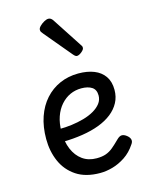

<svg xmlns="http://www.w3.org/2000/svg" viewBox="-127 -917 779 1014"><g transform="rotate(-15 263.0 -410.0)"><path d="M293 19Q214 19 163 -15Q112 -49 87.5 -105Q63 -161 63 -228Q63 -295 81.5 -348.5Q100 -402 134 -440Q168 -478 214.5 -498.5Q261 -519 316 -519Q365 -519 401.5 -504.5Q438 -490 458.5 -460.5Q479 -431 479 -386Q479 -348 462.5 -317Q446 -286 416 -262.5Q386 -239 345 -223.5Q304 -208 253 -200Q202 -192 145 -191V-261Q178 -261 212.5 -265.5Q247 -270 279 -279Q311 -288 336 -302.5Q361 -317 375.5 -336Q390 -355 390 -379Q390 -411 368.5 -425Q347 -439 311 -439Q278 -439 249.5 -426Q221 -413 198.5 -387.5Q176 -362 163.5 -326Q151 -290 151 -244Q151 -189 168.5 -148Q186 -107 218 -84Q250 -61 295 -61Q325 -61 346 -68.5Q367 -76 385.5 -91.5Q404 -107 426 -129Q441 -144 453.5 -144Q466 -144 480 -133Q494 -122 497 -109.5Q500 -97 490 -84Q465 -46 431 -23.5Q397 -1 361.5 9Q326 19 293 19ZM334 -610Q330 -610 325.5 -613Q321 -616 315 -623L192 -770Q185 -778 182.5 -782.5Q180 -787 180 -794Q180 -803 190.5 -813.5Q201 -824 214.5 -831.5Q228 -839 238 -839Q252 -839 262 -824L369 -660Q374 -653 374.5 -650Q375 -647 375 -644Q375 -634 360 -622Q345 -610 334 -610Z"/></g></svg>

Font: Playwrite PL
Style: Regular
Weight: 400
Designer: Veronika Burian, José Scaglione
Foundry: TypeTogether
Version: Version 1.002